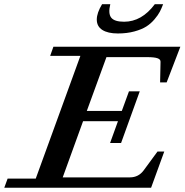

<svg xmlns="http://www.w3.org/2000/svg" viewBox="-67 -883 868 903"><path d="M487.3 -725.6Q440.4 -725.6 414.3 -742.2Q388.2 -758.8 388.2 -791Q388.2 -822.3 413.1 -863.3H451.7Q440.9 -819.3 456.1 -800Q471.2 -780.8 516.6 -780.8Q599.6 -780.8 661.1 -863.3H700.2Q692.9 -843.8 684.8 -828.1Q676.8 -812.5 659.7 -792.2Q642.6 -772 621.1 -758.3Q599.6 -744.6 564.9 -735.1Q530.3 -725.6 487.3 -725.6ZM-46.9 0 -31.2 -43H101.1L311 -620.1H168.9L184.1 -663.1H781.2L716.8 -495.6H686L688 -592.3Q688.5 -604 673.6 -609.1Q658.7 -614.3 625.5 -614.3H433.6L341.3 -361.3H505.9L539.6 -453.6H590.3L502.4 -210.4H450.7L487.8 -313H323.7L228 -48.8H543.9Q584.5 -48.8 608.9 -82L673.8 -170.4H705.6L643.6 0Z"/></svg>

Font: Elstob 6pt SemiBold
Style: Italic
Weight: 600
Italic angle: -20°
Designer: Peter S. Baker
Version: Version 1.015